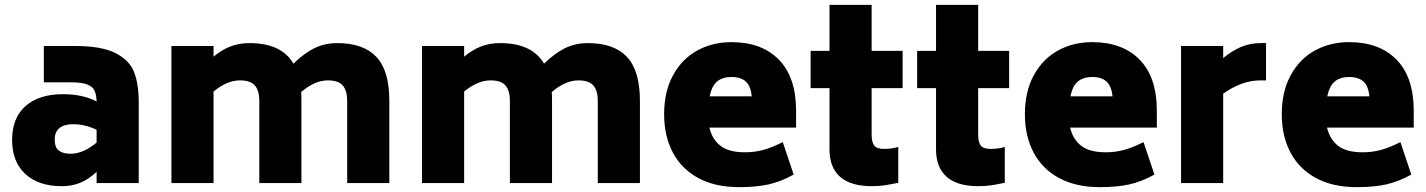

<svg xmlns="http://www.w3.org/2000/svg" viewBox="-20 -756 5889 793"><path d="M553 -333V0H379V-46Q344 -14 310 -0.5Q276 13 235 13Q139 13 84.5 -37.5Q30 -88 30 -178Q30 -269 85.5 -318Q141 -367 240 -367Q322 -367 379 -337Q378 -365 370.5 -381.5Q363 -398 340.5 -407Q318 -416 275 -416H161V-566H290Q400 -566 457.5 -536.5Q515 -507 534 -458Q553 -409 553 -333ZM379 -167V-220Q331 -243 282 -243Q246 -243 226 -227.5Q206 -212 206 -180Q206 -147 223 -134Q240 -121 272 -121Q323 -121 379 -167Z M1588 -340V0H1414V-340Q1414 -381 1396 -402.5Q1378 -424 1334 -424Q1280 -424 1224 -376Q1225 -365 1225 -340V0H1051V-340Q1051 -381 1033 -402.5Q1015 -424 971 -424Q918 -424 862 -378V0H688V-566H862V-522Q897 -551 932.5 -564.5Q968 -578 1010 -578Q1143 -578 1192 -493Q1237 -537 1279.5 -557.5Q1322 -578 1373 -578Q1481 -578 1534.5 -521Q1588 -464 1588 -340Z M2623 -340V0H2449V-340Q2449 -381 2431 -402.5Q2413 -424 2369 -424Q2315 -424 2259 -376Q2260 -365 2260 -340V0H2086V-340Q2086 -381 2068 -402.5Q2050 -424 2006 -424Q1953 -424 1897 -378V0H1723V-566H1897V-522Q1932 -551 1967.5 -564.5Q2003 -578 2045 -578Q2178 -578 2227 -493Q2272 -537 2314.5 -557.5Q2357 -578 2408 -578Q2516 -578 2569.5 -521Q2623 -464 2623 -340Z M3057 -127Q3096 -127 3131.5 -136.5Q3167 -146 3213 -169L3258 -35Q3206 -6 3155 5.5Q3104 17 3033 17Q2934 17 2864.5 -20.5Q2795 -58 2759 -126Q2723 -194 2723 -284Q2723 -378 2760 -445.5Q2797 -513 2860 -547.5Q2923 -582 3001 -582Q3126 -582 3197 -509.5Q3268 -437 3268 -298V-229H2910Q2921 -181 2955.5 -154Q2990 -127 3057 -127ZM2911 -358H3085Q3081 -400 3060.5 -419Q3040 -438 3001 -438Q2965 -438 2942.5 -420Q2920 -402 2911 -358Z M3580 -392V-201Q3580 -168 3591 -154.5Q3602 -141 3631 -141Q3664 -141 3690 -149V-1Q3656 6 3632.5 9.5Q3609 13 3582 13Q3493 13 3449.5 -26Q3406 -65 3406 -138V-392H3328V-546H3406V-736H3580V-546H3708V-392Z M4020 -392V-201Q4020 -168 4031 -154.5Q4042 -141 4071 -141Q4104 -141 4130 -149V-1Q4096 6 4072.5 9.5Q4049 13 4022 13Q3933 13 3889.5 -26Q3846 -65 3846 -138V-392H3768V-546H3846V-736H4020V-546H4148V-392Z M4547 -127Q4586 -127 4621.5 -136.5Q4657 -146 4703 -169L4748 -35Q4696 -6 4645 5.5Q4594 17 4523 17Q4424 17 4354.5 -20.5Q4285 -58 4249 -126Q4213 -194 4213 -284Q4213 -378 4250 -445.5Q4287 -513 4350 -547.5Q4413 -582 4491 -582Q4616 -582 4687 -509.5Q4758 -437 4758 -298V-229H4400Q4411 -181 4445.5 -154Q4480 -127 4547 -127ZM4401 -358H4575Q4571 -400 4550.5 -419Q4530 -438 4491 -438Q4455 -438 4432.5 -420Q4410 -402 4401 -358Z M5209 -578V-424H5186Q5109 -424 5032 -369V0H4858V-566H5032V-516Q5069 -547 5106.5 -562.5Q5144 -578 5186 -578Z M5608 -127Q5647 -127 5682.5 -136.5Q5718 -146 5764 -169L5809 -35Q5757 -6 5706 5.5Q5655 17 5584 17Q5485 17 5415.5 -20.5Q5346 -58 5310 -126Q5274 -194 5274 -284Q5274 -378 5311 -445.5Q5348 -513 5411 -547.5Q5474 -582 5552 -582Q5677 -582 5748 -509.5Q5819 -437 5819 -298V-229H5461Q5472 -181 5506.5 -154Q5541 -127 5608 -127ZM5462 -358H5636Q5632 -400 5611.5 -419Q5591 -438 5552 -438Q5516 -438 5493.5 -420Q5471 -402 5462 -358Z"/></svg>

Font: Biryani Heavy
Style: Regular
Weight: 900
Designer: Dan Reynolds and Mathieu Réguer
Foundry: Dan Reynolds and Mathieu Réguer
Version: Version 1.003; ttfautohint (v1.1) -l 5 -r 5 -G 72 -x 0 -D la